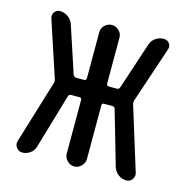

<svg xmlns="http://www.w3.org/2000/svg" viewBox="-83 -600 667 681"><g transform="rotate(15 250.0 -260.0)"><path d="M55.7 0Q43 0 34.7 -11.2Q26.4 -22.5 30.3 -35.2L100.6 -265.6Q103.5 -273.4 100.6 -282.2L33.2 -486.3Q29.3 -499 36.6 -509.3Q43.9 -519.5 56.6 -519.5Q72.3 -519.5 85.4 -510.3Q98.6 -501 104.5 -486.3L161.1 -314.5Q164.1 -306.6 171.9 -305.7H202.1Q210 -305.7 210 -315.4V-483.4Q210 -498 221.2 -508.8Q232.4 -519.5 247.1 -519.5Q261.7 -519.5 272.9 -508.8Q284.2 -498 284.2 -483.4V-315.4Q284.2 -306.6 292 -305.7H322.3Q330.1 -305.7 333 -314.5L389.6 -486.3Q394.5 -501 407.7 -510.3Q420.9 -519.5 437.5 -519.5Q451.2 -519.5 458.5 -509.3Q465.8 -499 460.9 -486.3L392.6 -282.2Q389.6 -274.4 392.6 -265.6L463.9 -35.2Q467.8 -22.5 460 -11.2Q452.1 0 438.5 0Q422.9 0 409.7 -9.3Q396.5 -18.6 390.6 -35.2L333 -234.4Q331.1 -242.2 322.3 -242.2H292Q284.2 -242.2 284.2 -234.4V-37.1Q284.2 -22.5 272.9 -11.2Q261.7 0 247.1 0Q232.4 0 221.2 -11.2Q210 -22.5 210 -37.1V-234.4Q210 -242.2 202.1 -242.2H171.9Q163.1 -242.2 161.1 -234.4L102.5 -35.2Q98.6 -19.5 85.4 -9.8Q72.3 0 55.7 0Z"/></g></svg>

Font: Rounded Mgen+ 1mn regular
Style: Regular
Weight: 400
Designer: [Source Han Sans]
Ryoko NISHIZUKA  (kana & ideographs); Paul D. Hunt (Latin, Greek & Cyrillic); Wenlong ZHANG  (bopomofo
Version: Version 1.059.20150602